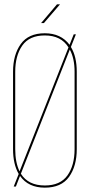

<svg xmlns="http://www.w3.org/2000/svg" viewBox="-20 -858 413 883"><path d="M169 -752 242 -838H256L182 -752ZM329 -700 306 -642Q333 -598 333 -528V-172Q333 -94 297.5 -44.5Q262 5 186 5Q110 5 72 -49L53 0H43L66 -58Q40 -103 40 -172V-528Q40 -606 75.5 -655.5Q111 -705 186 -705Q260 -705 300 -652L319 -700ZM186 -695Q115 -695 82.5 -648.5Q50 -602 50 -528V-172Q50 -111 70 -70L295 -640Q261 -695 186 -695ZM301 -630 76 -59Q110 -5 186 -5Q257 -5 290 -51Q323 -97 323 -172V-528Q323 -589 301 -630Z"/></svg>

Font: Bebas Neue Thin
Style: Regular
Weight: 200
Designer: Ryoichi Tsunekawa
Foundry: Ryoichi Tsunekawa
Version: Version 1.003;PS 001.003;hotconv 1.0.70;makeotf.lib2.5.58329